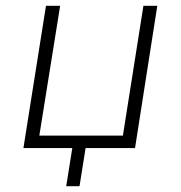

<svg xmlns="http://www.w3.org/2000/svg" viewBox="-20 -512 625 664"><path d="M209 132 230 0H61L139 -492H188L116 -43H405L476 -492H524L447 0H276L255 132Z"/></svg>

Font: Nunito Sans 7pt SemiCondensed ExtraLight
Style: Italic
Weight: 250
Width: 4
Italic angle: -9°
Designer: Vernon Adams
Foundry: Vernon Adams
Version: Version 3.101;gftools[0.9.27]